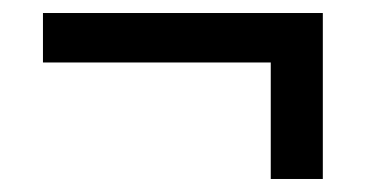

<svg xmlns="http://www.w3.org/2000/svg" viewBox="-20 -426 562 295"><path d="M396 -330H46V-406H476V-151H396Z"/></svg>

Font: Cabin
Style: Regular
Weight: 400
Designer: Pablo Impallari
Foundry: Pablo Impallari. http://www.impallari.com Igino Marini. http://www.ikern.com
Version: Version 2.200